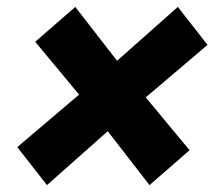

<svg xmlns="http://www.w3.org/2000/svg" viewBox="-20 -533 621 556"><path d="M116 3 30 -107 209 -259 82 -412 198 -513 319 -357 495 -513 581 -403 402 -251 529 -98 413 3 292 -153Z"/></svg>

Font: Jost* Heavy
Style: Italic
Weight: 800
Italic angle: -10°
Version: Version 3.7